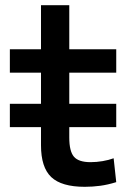

<svg xmlns="http://www.w3.org/2000/svg" viewBox="-20 -710 513 740"><path d="M18 -220V-310H428V-220ZM307 10Q217 10 177.5 -27.5Q138 -65 138 -150V-430H18V-520H138V-690H247V-520H428V-430H247V-180Q247 -127 265 -106Q283 -85 329 -85Q352 -85 375.5 -89Q399 -93 418 -100L428 -8Q396 2 366.5 6Q337 10 307 10Z"/></svg>

Font: M PLUS 1 Medium
Style: Regular
Weight: 500
Designer: Coji Morishita
Foundry: UNDERFOREST DESIGN
Version: Version 1.001